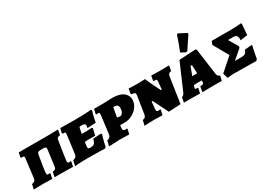

<svg xmlns="http://www.w3.org/2000/svg" viewBox="-17 -1622 3389 2448"><g transform="rotate(-30 1677.5 -398.0)"><path d="M-13 3C45 1 99 0 125 0C147 0 211 2 258 3L274 -67L269 -76C262 -74 254 -73 245 -73C230 -73 224 -80 224 -102C224 -128 246 -262 262 -353C268 -384 281 -391 315 -391H353C384 -391 395 -387 395 -365C395 -361 395 -357 394 -352L365 -130C360 -87 354 -79 309 -72L295 0H429C451 0 517 2 565 3L580 -67L575 -76C569 -74 558 -73 549 -73C535 -73 529 -79 529 -102C529 -104 545 -234 572 -391C577 -419 585 -425 623 -430L637 -506C554 -504 511 -503 495 -503H190H58L44 -440L50 -428H70C88 -428 95 -423 95 -408C95 -403 94 -397 93 -389L61 -131C56 -89 47 -78 2 -68Z M845 -127C845 -143 852 -181 854 -197C869 -198 892 -201 915 -201C950 -201 1008 -199 1008 -199L1031 -296L1022 -309C1022 -309 958 -305 935 -305H871L886 -382C889 -397 893 -401 911 -401C961 -401 977 -394 977 -368C977 -356 970 -333 970 -333L1097 -340C1109 -414 1135 -500 1135 -500L1125 -514C1080 -508 969 -504 873 -504C795 -504 671 -507 671 -507L655 -440L665 -428C665 -428 676 -429 685 -429C697 -429 702 -424 702 -407C702 -402 702 -395 701 -387L668 -139C663 -92 649 -77 609 -70L592 8C592 8 687 0 775 0C908 0 1035 5 1035 5L1051 -8C1069 -97 1094 -174 1094 -174L1084 -187L967 -179C950 -112 934 -99 875 -99C853 -99 845 -104 845 -127Z M1167 -504 1151 -438 1158 -428C1158 -428 1175 -429 1188 -429C1198 -429 1203 -423 1203 -405C1203 -400 1203 -394 1202 -387L1170 -137C1164 -94 1149 -77 1111 -71L1094 7C1094 8 1214 0 1250 0C1286 0 1392 3 1392 3L1409 -69C1408 -72 1406 -73 1405 -76C1405 -76 1392 -75 1382 -75C1355 -75 1346 -84 1346 -108C1346 -115 1347 -123 1348 -133L1351 -157H1419C1536 -157 1650 -251 1650 -364C1650 -420 1613 -509 1433 -509C1433 -509 1326 -504 1287 -504ZM1413 -254 1365 -261C1372 -306 1380 -348 1386 -383C1389 -399 1391 -401 1400 -401C1444 -401 1463 -385 1463 -347C1463 -304 1450 -268 1413 -254Z M2037 -285H2024C2024 -285 1966 -395 1919 -507C1919 -507 1853 -504 1806 -504C1740 -504 1678 -508 1678 -508L1665 -439L1675 -427C1716 -422 1728 -416 1728 -393C1728 -389 1728 -384 1727 -378L1686 -119C1681 -88 1666 -74 1634 -70L1616 6C1616 6 1690 0 1751 0C1785 0 1882 3 1882 3L1899 -69L1892 -76C1892 -76 1876 -73 1867 -73C1846 -73 1838 -80 1838 -101C1838 -105 1839 -109 1839 -114L1849 -217H1863C1863 -217 1913 -122 1974 5L2151 -4L2208 -381C2213 -413 2225 -425 2259 -430L2272 -506C2272 -505 2201 -504 2154 -504C2106 -504 2010 -507 2010 -507L1998 -439L2002 -430H2026C2046 -430 2050 -423 2048 -396Z M2687 -731 2681 -747 2571 -804 2556 -796C2532 -722 2505 -649 2476 -578L2540 -542L2564 -546ZM2730 -125 2678 -502 2666 -513 2422 -500 2254 -111C2245 -91 2229 -77 2212 -72L2198 1H2308C2357 1 2435 3 2435 3L2450 -67L2443 -76H2424C2413 -76 2408 -78 2408 -85C2408 -89 2409 -94 2412 -103L2419 -129C2416 -129 2467 -132 2480 -132L2537 -131L2536 -110C2536 -105 2535 -102 2535 -99C2535 -83 2528 -80 2483 -75L2470 -3L2476 4C2476 4 2558 1 2637 1C2684 1 2755 2 2755 2L2771 -64L2765 -73C2746 -76 2734 -89 2730 -125ZM2459 -238 2506 -363H2526L2532 -239C2514 -238 2507 -238 2495 -238Z M3318 -198 3313 -204 3209 -196C3197 -153 3175 -135 3129 -135H3027L3162 -250L3165 -273L3084 -410H3161C3204 -410 3223 -391 3223 -345C3223 -339 3223 -333 3222 -327L3328 -341C3335 -428 3338 -477 3341 -504L3333 -512C3277 -507 3229 -504 3183 -504H2900L2880 -456L3005 -234L2817 -69L2839 6L2916 -2L3262 2L3282 -16C3287 -52 3302 -126 3318 -198Z"/></g></svg>

Font: Alegreya SC Black
Style: Italic
Weight: 900
Italic angle: -7°
Designer: Juan Pablo del Peral
Foundry: Huerta Tipografica
Version: Version 2.007;PS 002.007;hotconv 1.0.88;makeotf.lib2.5.64775